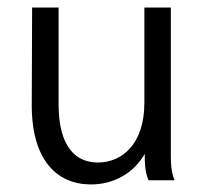

<svg xmlns="http://www.w3.org/2000/svg" viewBox="-20 -477 540 508"><path d="M221 11C281 11 334 -19 363 -70C363 -47 363 -23 373 0H442C432 -24 432 -47 432 -71V-457H362V-205C362 -96 303 -47 239 -47C182 -47 135 -86 135 -202V-457H65L64 -202C63 -54 130 11 221 11Z"/></svg>

Font: Inconsolata
Style: Regular
Weight: 400
Monospace: yes
Designer: Raph Levien, Cyreal, Brenton Simpson
Foundry: Raph Levien, Cyreal, Google
Version: Version 3.100